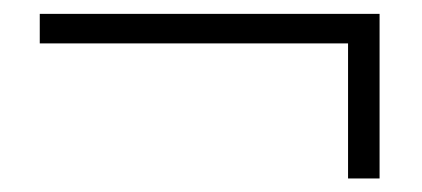

<svg xmlns="http://www.w3.org/2000/svg" viewBox="-20 -443 620 282"><path d="M38.4 -379.3V-422.6H537.5V-180.9H491.2V-393.4L504.5 -379.3Z"/></svg>

Font: Noto Serif KR
Style: Regular
Weight: 200
Designer: Ryoko NISHIZUKA 西塚涼子 (kana & ideographs); Frank Grießhammer (Latin, Greek & Cyrillic); Wenlong ZHANG 张文龙 (bopomofo); San
Foundry: Adobe
Version: Version 2.001;hotconv 1.1.0;makeotfexe 2.6.0